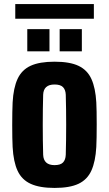

<svg xmlns="http://www.w3.org/2000/svg" viewBox="-20 -913 535 943"><path d="M248 10Q175 10 131 -10Q87 -30 66.5 -74Q46 -118 42 -191Q41 -208 40.5 -237Q40 -266 40 -299Q40 -332 40.5 -361.5Q41 -391 42 -410Q46 -482 66.5 -526Q87 -570 130.5 -590Q174 -610 248 -610Q323 -610 366 -589.5Q409 -569 429 -525Q449 -481 453 -410Q454 -393 454.5 -364Q455 -335 455 -302Q455 -269 454.5 -239.5Q454 -210 453 -191Q449 -120 429 -75.5Q409 -31 366 -10.5Q323 10 248 10ZM248 -102Q277 -102 289.5 -115Q302 -128 303 -153Q305 -222 305 -300.5Q305 -379 303 -448Q302 -472 289.5 -485Q277 -498 248 -498Q194 -498 192 -448Q190 -379 190 -300Q190 -221 192 -153Q194 -102 248 -102ZM273 -661V-770H382V-661ZM114 -661V-770H223V-661ZM55 -821V-893H441V-821Z"/></svg>

Font: Big Shoulders Display Black
Style: Regular
Weight: 900
Designer: Patric King
Foundry: XO Type Co
Version: Version 1.000; ttfautohint (v1.8.2)